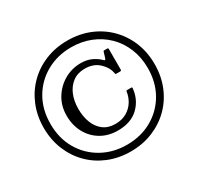

<svg xmlns="http://www.w3.org/2000/svg" viewBox="-162 -953 1193 1156"><g transform="rotate(-30 435.0 -375.0)"><path d="M435 -760Q518.5 -760 588.8 -731.2Q659 -702.5 711 -650.5Q763 -598.5 791.8 -528.2Q820.5 -458 820.5 -375Q820.5 -292 791.8 -221.5Q763 -151 710.8 -99.2Q658.5 -47.5 588.2 -18.8Q518 10 435 10Q352 10 281.5 -18.8Q211 -47.5 159.2 -99.5Q107.5 -151.5 78.8 -221.8Q50 -292 50 -375Q50 -458 78.8 -528.2Q107.5 -598.5 159.5 -650.5Q211.5 -702.5 281.8 -731.2Q352 -760 435 -760ZM435 -36.5Q531 -36.5 607.5 -79.2Q684 -122 728.5 -198.5Q773 -275 773 -375Q773 -450 747.2 -512.2Q721.5 -574.5 675.5 -619.5Q629.5 -664.5 568 -689Q506.5 -713.5 435 -713.5Q339.5 -713.5 262.8 -670.8Q186 -628 141.5 -551.8Q97 -475.5 97 -375Q97 -274.5 141.8 -198.2Q186.5 -122 263.2 -79.2Q340 -36.5 435 -36.5ZM206 -370Q206 -437 238 -489.2Q270 -541.5 322.5 -571.8Q375 -602 437.5 -602Q479.5 -602 511.8 -586.8Q544 -571.5 566 -549Q571.5 -544 574 -544.5Q576.5 -545 580 -553.5L592 -592.5Q593.5 -595.5 594.2 -596.8Q595 -598 600 -598H619.5Q627 -598 627 -590.5V-448Q627 -439.5 617.5 -439.5H593Q586.5 -439.5 585.8 -441.5Q585 -443.5 584 -449Q576 -492 538.5 -526.5Q501 -561 441.5 -561Q392 -561 357.8 -535.8Q323.5 -510.5 305.5 -467.2Q287.5 -424 287.5 -370Q287.5 -316 304.2 -273Q321 -230 354.2 -205Q387.5 -180 437 -180Q482.5 -180 515.5 -199.2Q548.5 -218.5 567.8 -249.5Q587 -280.5 591.5 -315Q592.5 -322 599.5 -322H626Q634 -322 633.5 -316.5Q627 -240 574.5 -189Q522 -138 430.5 -138Q364.5 -138 314 -167.8Q263.5 -197.5 234.8 -250Q206 -302.5 206 -370Z"/></g></svg>

Font: Besley Medium
Style: Regular
Weight: 500
Designer: Owen Earl
Foundry: indestructible type*
Version: Version 2.001; ttfautohint (v1.8.3)